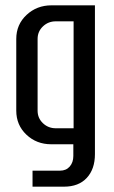

<svg xmlns="http://www.w3.org/2000/svg" viewBox="-20 -540 426 720"><path d="M102 100H205Q228 100 241.5 84.5Q255 69 255 45V1H172Q117 1 79 -35Q41 -71 41 -125V-394Q41 -448 79.5 -484Q118 -520 173 -520H336V38Q336 94 305.5 127Q275 160 220 160H102ZM256 -59V-460H189Q161 -460 141 -441Q121 -422 121 -394V-125Q121 -97 141 -78Q161 -59 189 -59Z"/></svg>

Font: Homenaje
Style: Regular
Weight: 400
Designer: Constanza Artigas Preller, Agustina Mingote
Foundry: Constanza Artigas Preller, Agustina Mingote
Version: Version 1.100